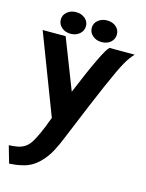

<svg xmlns="http://www.w3.org/2000/svg" viewBox="-165 -785 855 1127"><g transform="rotate(15 262.5 -221.5)"><path d="M-8.8 -549.8H130.9L250 -244.1Q364.3 -521 397 -549.8H550.8Q525.4 -524.9 500.5 -480.2Q475.6 -435.5 426.5 -323.2Q377.4 -210.9 280.8 24.9Q270.5 50.3 262.2 68.8Q253.9 87.4 241.2 111.6Q228.5 135.7 212.9 156.7Q197.3 177.7 179.2 194.8Q159.7 213.9 136.5 227.1Q113.3 240.2 88.1 246.3Q63 252.4 45.2 254.9Q27.3 257.3 3.9 258.8L-25.9 154.8Q24.9 152.3 48.1 143.3Q71.3 134.3 85.9 119.1Q113.3 94.7 154.8 -7.8Q162.1 -29.3 176.8 -64.9ZM78.1 -637.2Q78.1 -665 100.1 -683.6Q122.1 -702.1 154.8 -702.1Q187 -702.1 209 -683.6Q231 -665 231 -637.2Q231 -608.9 209 -589.8Q187 -570.8 154.8 -570.8Q121.6 -570.8 99.9 -589.8Q78.1 -608.9 78.1 -637.2ZM266.1 -637.2Q266.1 -665 288.3 -683.6Q310.5 -702.1 342.8 -702.1Q376.5 -702.1 397.7 -683.6Q418.9 -665 418.9 -637.2Q418.9 -608.4 397.7 -589.6Q376.5 -570.8 342.8 -570.8Q310.5 -570.8 288.3 -589.8Q266.1 -608.9 266.1 -637.2Z"/></g></svg>

Font: Junction Bold
Style: Bold
Weight: 700
Designer: Caroline Hadilaksono
Foundry: Caroline Hadilaksono
Version: Version 001.001